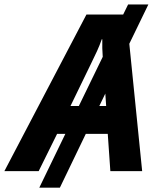

<svg xmlns="http://www.w3.org/2000/svg" viewBox="-80 -780 728 875"><path d="M-60.1 0 314 -713.9H481.4L503.9 -759.8H596.2L509.3 -580.6L567.9 0H422.9L411.1 -169.9H311L192.9 75.2H99.1L217.8 -169.9H180.2L96.2 0ZM241.2 -296.9H279.3L388.2 -521Q386.7 -540.5 386.2 -560.3Q385.7 -580.1 386.2 -601.1H383.8Q374.5 -574.2 362.3 -547.4Q350.1 -520.5 335 -490.2ZM403.8 -296.9 399.9 -353.5 372.6 -296.9Z"/></svg>

Font: Open Sans
Style: Bold Italic
Weight: 700
Italic angle: -12°
Designer: Monotype Design Team
Foundry: Monotype Imaging Inc.
Version: Version 3.003; ttfautohint (v1.8.4)